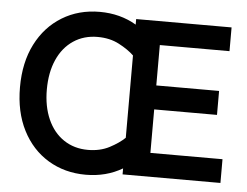

<svg xmlns="http://www.w3.org/2000/svg" viewBox="-52 -782 1109 862"><g transform="rotate(5 503.0 -351.0)"><path d="M364 16Q269 16 194.5 -29Q120 -74 78 -156.5Q36 -239 36 -350Q36 -462 78 -544.5Q120 -627 194.5 -672.5Q269 -718 364 -718Q456 -718 529 -675V-700H959V-593H645V-411H928V-303H645V-107H970V0H529V-27Q456 16 364 16ZM529 -165V-536Q503 -561 461 -583Q419 -605 364 -605Q302 -605 255 -573.5Q208 -542 182.5 -484.5Q157 -427 157 -350Q157 -274 182.5 -216.5Q208 -159 255 -127.5Q302 -96 364 -96Q419 -96 461 -118Q503 -140 529 -165Z"/></g></svg>

Font: Zen Kaku Gothic New
Style: Bold
Weight: 700
Designer: Yoshimichi Ohira
Foundry: Positype
Version: Version 1.002